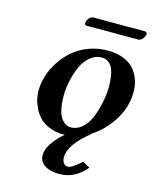

<svg xmlns="http://www.w3.org/2000/svg" viewBox="-118 -663 762 948"><g transform="rotate(15 263.5 -189.0)"><path d="M198.2 -172.9Q198.2 -129.9 206.1 -99.4Q213.9 -68.8 226.3 -55.2Q238.8 -41.5 249.5 -36.1Q260.3 -30.8 271 -30.8Q300.3 -30.8 324.5 -49.8Q348.6 -68.8 362.5 -96.9Q376.5 -125 386 -159.7Q395.5 -194.3 399.2 -222.2Q402.8 -250 402.8 -272Q402.8 -403.8 333 -403.8Q298.3 -403.8 271.2 -380.4Q244.1 -356.9 229 -320.6Q213.9 -284.2 206.1 -246.1Q198.2 -208 198.2 -172.9ZM71.8 -165Q71.8 -201.7 83.3 -240.2Q94.7 -278.8 118.7 -315.4Q142.6 -352.1 175.3 -380.9Q208 -409.7 253.9 -427.2Q299.8 -444.8 352.1 -444.8Q391.6 -444.8 423.1 -434.3Q454.6 -423.8 473.6 -407.2Q492.7 -390.6 505.1 -368.2Q517.6 -345.7 522.2 -323.7Q526.9 -301.8 526.9 -278.8Q526.9 -204.1 485.6 -136.7Q444.3 -69.3 378.9 -26.9H380.9Q277.8 54.7 277.8 120.1Q277.8 136.7 285.9 148.4Q293.9 160.2 307.1 160.2Q318.8 160.2 334.5 149.9Q350.1 139.6 376 117.2L413.1 137.2Q356 206.1 276.9 206.1Q230.5 206.1 202.1 188Q173.8 169.9 173.8 136.2Q173.8 82 252.9 12.2H246.1Q205.6 12.2 173.3 -1.2Q141.1 -14.6 122.6 -34.4Q104 -54.2 92 -79.3Q80.1 -104.5 75.9 -125.5Q71.8 -146.5 71.8 -165ZM482.9 -536.1H217.8Q208 -536.1 208 -547.9Q208 -551.3 209 -553.2Q210.4 -563 220 -573.5Q229.5 -584 238.8 -584H502.9Q515.1 -584 515.1 -571.8Q515.1 -569.8 514.2 -567.9Q512.7 -557.6 502.7 -546.9Q492.7 -536.1 482.9 -536.1Z"/></g></svg>

Font: Linux Libertine G
Style: Semibold Italic
Weight: 600
Italic angle: -11.5°
Designer: Philipp H. Poll
Foundry: Philipp H. Poll
Version: Version 5.1.1